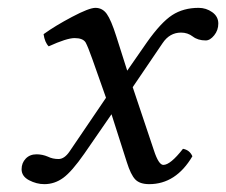

<svg xmlns="http://www.w3.org/2000/svg" viewBox="-20 -459 576 489"><path d="M215 -309Q204 -340 198 -351Q191 -362 170 -362Q150 -362 104 -341Q94 -351 91 -372Q120 -393 163.5 -416Q207 -439 223 -439Q241 -439 252 -423.5Q263 -408 276 -367L304 -279L354 -351Q390 -402 418.5 -420.5Q447 -439 486 -439Q505 -439 520.5 -428Q536 -417 536 -399Q536 -382 525.5 -369Q515 -356 504 -356Q484 -356 471 -366Q458 -376 441 -376Q412 -376 394 -349L318 -237L372 -76Q384 -39 396 -39Q414 -39 446 -80Q463 -77 470 -61Q428 10 360 10Q336 10 324.5 -2Q313 -14 303 -46L264 -168L195 -68Q163 -22 141 -6Q119 10 93 10Q73 10 54 0Q35 -10 35 -28Q35 -44 45.5 -55Q56 -66 73 -66Q88 -66 102 -60Q114 -54 129 -54Q144 -54 157 -73L250 -210Z"/></svg>

Font: Linux Libertine O
Style: Italic
Weight: 400
Italic angle: -12°
Designer: Philipp H. Poll
Foundry: Philipp H. Poll
Version: Version 5.1.6